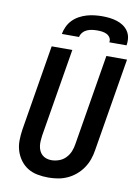

<svg xmlns="http://www.w3.org/2000/svg" viewBox="-102 -1023 804 1099"><g transform="rotate(10 300.0 -473.5)"><path d="M257 8Q224 8 193 2Q162 -4 137 -19.5Q112 -35 94 -59.5Q76 -84 67 -113Q58 -142 58.5 -174Q59 -206 64 -238L146 -735H266L181 -222Q179 -207 178 -191.5Q177 -176 179 -161.5Q181 -147 187 -134Q193 -121 203.5 -111.5Q214 -102 228 -97.5Q242 -93 257 -93Q279 -93 301.5 -101Q324 -109 340.5 -126.5Q357 -144 365.5 -165.5Q374 -187 377 -209L464 -735H584L494 -192Q490 -165 480.5 -138Q471 -111 454.5 -87Q438 -63 415.5 -44Q393 -25 366.5 -13Q340 -1 312 3.5Q284 8 257 8ZM191 -815Q195 -837 205 -858.5Q215 -880 231.5 -897Q248 -914 269 -925.5Q290 -937 312.5 -943.5Q335 -950 357.5 -952.5Q380 -955 402 -955Q424 -955 445.5 -952.5Q467 -950 487.5 -943.5Q508 -937 525 -925.5Q542 -914 553.5 -897Q565 -880 568 -858.5Q571 -837 567 -815H467Q470 -830 462.5 -842Q455 -854 443 -860Q431 -866 417 -868Q403 -870 388 -870Q373 -870 358 -868Q343 -866 329 -860Q315 -854 304.5 -842Q294 -830 291 -815Z"/></g></svg>

Font: Iosevka Extended
Style: Bold Italic
Weight: 700
Width: 7
Italic angle: -9°
Monospace: yes
Designer: Belleve Invis
Foundry: Belleve Invis
Version: Version 32.5.0; ttfautohint (v1.8.4)